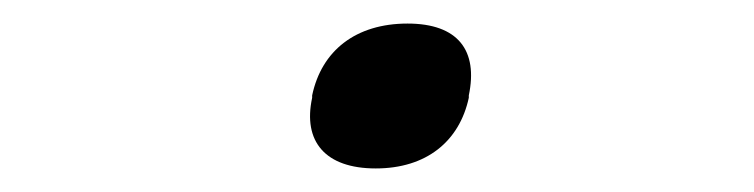

<svg xmlns="http://www.w3.org/2000/svg" viewBox="-20 -134 640 163"><path d="M245 -53V-51C237 -14 256 9 299 9C342 9 370 -14 378 -51V-53C386 -91 369 -114 326 -114C282 -114 253 -91 245 -53Z"/></svg>

Font: LT Wave Mono Medium
Style: Italic
Weight: 500
Designer: Daniel Lyons
Version: Version 2.5 (Glyphs App)